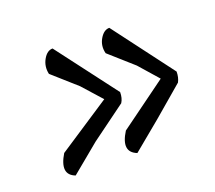

<svg xmlns="http://www.w3.org/2000/svg" viewBox="-80 -663 695 620"><g transform="rotate(-20 267.5 -352.5)"><path d="M114 -485Q108 -512 121 -535Q134 -558 153 -558L310 -351Q310 -330 301 -316L181 -228L83 -147Q35 -165 73 -228L254 -347L195 -413ZM309 -485Q302 -512 315.5 -535Q329 -558 348 -558L504 -351Q504 -331 496 -316L393 -228L295 -147Q246 -166 285 -228L448 -347L390 -413Z"/></g></svg>

Font: Tillana
Style: Regular
Weight: 400
Designer: Lipi Raval (Devanagari, Latin), Jonny Pinhorn (Latin)
Foundry: Indian Type Foundry
Version: Version 2.003;PS 1.0;hotconv 1.0.79;makeotf.lib2.5.61930; tt